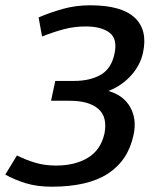

<svg xmlns="http://www.w3.org/2000/svg" viewBox="-67 -630 588 726"><path d="M128 76Q73 76 29.5 62.5Q-14 49 -47 30L-3 -42Q32 -25 67 -14.5Q102 -4 145 -4Q217 -4 265.5 -33.5Q314 -63 328 -125Q340 -188 304.5 -218.5Q269 -249 197 -249H126L142 -324H213Q273 -324 313.5 -347Q354 -370 366 -427Q378 -483 347 -506.5Q316 -530 257 -530L274 -610Q392 -610 442 -563.5Q492 -517 474 -432Q464 -384 429 -345Q394 -306 343 -286Q400 -270 425.5 -224.5Q451 -179 438 -120Q418 -24 342 26Q266 76 128 76ZM92 -492 79 -564Q120 -582 169.5 -596Q219 -610 274 -610L257 -530Q214 -530 174.5 -519.5Q135 -509 92 -492Z"/></svg>

Font: Epunda Sans Medium
Style: Italic
Weight: 500
Italic angle: -12.0243°
Designer: Simon Atzbach
Foundry: typofactur
Version: Version 2.204; ttfautohint (v1.8.4.7-5d5b)